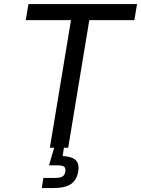

<svg xmlns="http://www.w3.org/2000/svg" viewBox="-20 -748 714 972"><path d="M110.4 -646 124 -727.5H673.8L660.2 -646H432.1L325.2 0H232.4L339.4 -646ZM191.4 204.1 199.7 152.8H257.3Q284.2 152.8 295.9 145.8Q307.6 138.7 310.5 121.1Q313.5 103.5 304.7 96.2Q295.9 88.9 268.1 88.9H228L261.2 -23.4H307.6L303.7 0L296.9 42Q343.3 43.9 362.8 62.3Q382.3 80.6 376 119.6Q369.1 163.1 339.4 183.6Q309.6 204.1 249.5 204.1Z"/></svg>

Font: Inter Variable
Style: Italic
Weight: 400
Italic angle: -9.39999°
Designer: Rasmus Andersson
Foundry: rsms
Version: Version 4.001;git-9221beed3